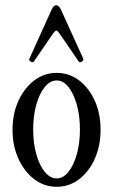

<svg xmlns="http://www.w3.org/2000/svg" viewBox="-20 -704 433 735"><path d="M197 11Q149 11 111 -18Q73 -47 50.5 -96.5Q28 -146 28 -207Q28 -269 50.5 -318Q73 -367 111 -396Q149 -425 197 -425Q245 -425 283 -396Q321 -367 343 -318Q365 -269 365 -207Q365 -146 343 -96.5Q321 -47 283 -18Q245 11 197 11ZM197 -21Q222 -21 242 -46Q262 -71 274 -113.5Q286 -156 286 -208Q286 -261 274 -303.5Q262 -346 242 -371Q222 -396 197 -396Q172 -396 151.5 -371Q131 -346 119 -303.5Q107 -261 107 -208Q107 -156 119 -113.5Q131 -71 151.5 -46Q172 -21 197 -21ZM110 -469Q106 -463 98 -468Q90 -473 92 -478L179 -670Q186 -684 195 -684Q204 -684 212 -670L299 -479Q301 -473 293 -468Q285 -463 281 -469L209 -574Q200 -587 196 -587Q191 -587 182 -574Z"/></svg>

Font: Junicode Two Beta Condensed
Style: Regular
Weight: 400
Width: 3
Designer: Peter S. Baker
Foundry: Briery Creek Software
Version: Version 1.053; ttfautohint (v1.8.4)